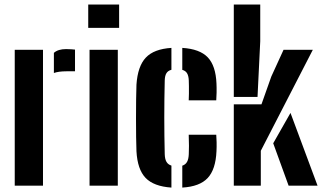

<svg xmlns="http://www.w3.org/2000/svg" viewBox="-20 -820 1423 848"><path d="M45.1 0V-600H169.9V0ZM218 -497.6V-586.6Q236.7 -603.2 271.8 -603.2Q283.4 -603.2 294.3 -602.4Q305.3 -601.6 311.3 -600.9V-505.1H273.4Q239.3 -505.1 218 -497.6Z M369.7 -696.9V-800H506.1V-696.9ZM375.5 0V-600H500.3V0Z M582.7 -152Q581.7 -176.1 581.2 -214.9Q580.7 -253.7 580.7 -297.5Q580.7 -341.3 581.2 -381.1Q581.7 -420.9 582.7 -446.3Q588.2 -527.6 624.1 -565.6Q659.9 -603.6 737.1 -608.5V-511.8Q722.1 -507.9 715.2 -496.9Q708.2 -485.9 707.6 -464.9Q706.6 -424 706.1 -383.1Q705.6 -342.3 705.6 -301.4Q705.6 -260.4 706.1 -220Q706.6 -179.6 707.6 -139.1Q708.2 -117.4 715.2 -105.3Q722.1 -93.3 737.1 -88.6V8.5Q659 3.2 623 -34.3Q587 -71.9 582.7 -152ZM785.1 8.5V-88.2Q799.4 -92.9 806.1 -105Q812.9 -117 813.8 -139.1Q814.5 -153.3 814.6 -175.6Q814.7 -197.8 813.5 -224.9H935.1Q936.2 -214.6 936.7 -192Q937.1 -169.5 936.1 -152Q932.6 -71.5 897.2 -33.7Q861.8 4.1 785.1 8.5ZM813.5 -377Q814.2 -388.3 814.4 -405.7Q814.7 -423.1 814.4 -439.7Q814.2 -456.3 813.8 -464.9Q812.9 -485.5 806.1 -496.5Q799.4 -507.6 785.1 -511.4V-608.5Q862.3 -603.7 897.6 -566.7Q932.9 -529.6 936.1 -451.1Q937 -433.7 936.6 -410.7Q936.2 -387.7 935.1 -377Z M1012.6 0V-359.2H1134.8L1178.2 -481.8L1232.3 -600H1361.6L1131.9 -154V0ZM1012.6 -391.9V-800H1129.4V-637.8L1117.4 -391.9ZM1186.7 -187.2 1263 -321.3 1382.5 0H1254.7Z"/></svg>

Font: Big Shoulders Stencil Thin
Style: Regular
Weight: 100
Designer: Patric King
Foundry: XO Type Co
Version: Version 2.001